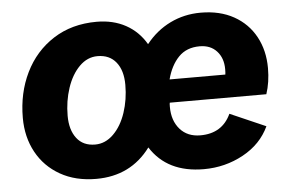

<svg xmlns="http://www.w3.org/2000/svg" viewBox="-43 -569 969 638"><g transform="rotate(-5 442.0 -250.0)"><path d="M28 -213Q28 -296 61 -363.5Q94 -431 155.5 -470.5Q217 -510 300 -510Q355 -510 397 -487Q439 -464 464 -421Q498 -464 545 -487Q592 -510 647 -510Q711 -510 757.5 -484Q804 -458 829 -412Q854 -366 854 -307Q854 -260 841 -221H519Q518 -219 518 -207Q518 -161 543 -132.5Q568 -104 611 -104Q684 -104 713 -167L832 -115Q805 -57 744.5 -24Q684 9 613 9Q491 9 435 -79Q369 10 254 10Q185 10 134 -19Q83 -48 55.5 -98.5Q28 -149 28 -213ZM711 -298Q712 -304 712 -316Q712 -353 691 -376Q670 -399 634 -399Q590 -399 563.5 -371.5Q537 -344 525 -298ZM377 -293Q377 -341 355 -368.5Q333 -396 293 -396Q259 -396 232.5 -369.5Q206 -343 191.5 -299.5Q177 -256 177 -207Q177 -160 198.5 -132Q220 -104 260 -104Q294 -104 321 -130.5Q348 -157 362.5 -200.5Q377 -244 377 -293Z"/></g></svg>

Font: CBA Beacon Sans Extra Bold
Style: Italic
Weight: 800
Italic angle: -13°
Designer: Wei Huang
Foundry: Wei Huang
Version: Version 1.002